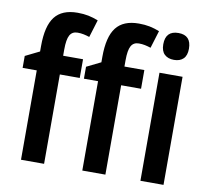

<svg xmlns="http://www.w3.org/2000/svg" viewBox="-83 -857 1030 950"><g transform="rotate(10 432.0 -382.5)"><path d="M298 -449H198V0H82V-449H11V-509L82 -544V-571Q82 -672 118 -718.5Q154 -765 232 -765Q262 -765 286.5 -760Q311 -755 336 -745L309 -657Q294 -662 279.5 -665Q265 -668 249 -668Q222 -668 210 -646.5Q198 -625 198 -574V-543H298ZM606 -449H506V0H390V-449H319V-509L390 -544V-571Q390 -672 426 -718.5Q462 -765 540 -765Q570 -765 594.5 -760Q619 -755 644 -745L617 -657Q602 -662 587.5 -665Q573 -668 557 -668Q530 -668 518 -646.5Q506 -625 506 -574V-543H606ZM741 -753Q805 -753 805 -685Q805 -651 788 -634.5Q771 -618 741 -618Q711 -618 693.5 -634.5Q676 -651 676 -685Q676 -753 741 -753ZM798 -543V0H682V-543Z"/></g></svg>

Font: Noto Sans Condensed SemiBold
Style: Regular
Weight: 600
Width: 3
Designer: Monotype Design Team
Foundry: Monotype Imaging Inc.
Version: Version 2.013; ttfautohint (v1.8.4.7-5d5b)